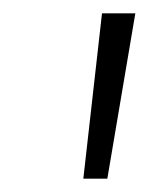

<svg xmlns="http://www.w3.org/2000/svg" viewBox="-20 -704 238 288"><path d="M105 -436 133 -684H183L141 -436Z"/></svg>

Font: Fira Sans ExtraLight
Style: Italic
Weight: 275
Italic angle: -8°
Designer: Carrois Corporate & Edenspiekermann AG
Foundry: Carrois Corporate GbR & Edenspiekermann AG
Version: Version 4.203